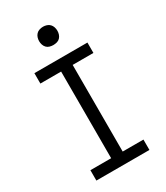

<svg xmlns="http://www.w3.org/2000/svg" viewBox="-229 -1043 983 1138"><g transform="rotate(-30 262.5 -474.0)"><path d="M81 0V-71H223V-664H81V-735H444V-664H302V-71H444V0ZM262 -823Q250 -823 237.5 -826.5Q225 -830 216.5 -839Q208 -848 204 -860Q200 -872 200 -885Q200 -898 204 -910Q208 -922 216.5 -931Q225 -940 237.5 -944Q250 -948 263 -948Q275 -948 287.5 -944Q300 -940 308.5 -931Q317 -922 321 -910Q325 -898 325 -885Q325 -872 321 -860Q317 -848 308.5 -839Q300 -830 287.5 -826.5Q275 -823 262 -823Z"/></g></svg>

Font: Iosevka Pride
Style: Regular
Weight: 400
Monospace: yes
Designer: Belleve Invis
Foundry: Belleve Invis
Version: Version 30.3.1; ttfautohint (v1.8.4)